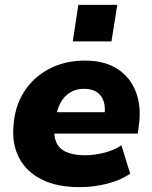

<svg xmlns="http://www.w3.org/2000/svg" viewBox="-20 -758 624 789"><path d="M307 11Q216 11 153.5 -19.5Q91 -50 60.5 -105.5Q30 -161 35 -234Q39 -317 77.5 -378.5Q116 -440 181 -474.5Q246 -509 329 -509Q410 -509 463 -474.5Q516 -440 539 -379Q562 -318 550 -238L546 -209H180L193 -297H423L409 -284Q414 -317 406 -341.5Q398 -366 378 -379.5Q358 -393 325 -393Q293 -393 269 -378.5Q245 -364 230.5 -339Q216 -314 211 -281L205 -247Q199 -205 210 -176.5Q221 -148 251 -134Q281 -120 328 -120Q368 -120 409 -130.5Q450 -141 479 -161L515 -44Q475 -17 420 -3Q365 11 307 11ZM279 -588 302 -738H462L438 -588Z"/></svg>

Font: Nunito Sans 10pt Black
Style: Italic
Weight: 900
Italic angle: -9°
Designer: Vernon Adams
Foundry: Vernon Adams
Version: Version 3.101;gftools[0.9.27]